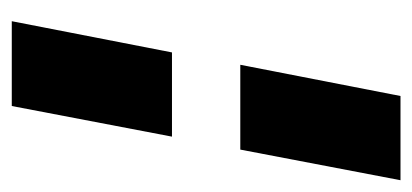

<svg xmlns="http://www.w3.org/2000/svg" viewBox="-207 -493 700 326"><g transform="rotate(90 143.0 -330.0)"><path d="M90 -388 143 -660H286L234 -388ZM16 0 69 -272H212L160 0Z"/></g></svg>

Font: Sansita Swashed ExtraBold
Style: Regular
Weight: 800
Designer: Pablo Cosgaya
Foundry: Omnibus-Type
Version: Version 1.003; ttfautohint (v1.8.3)